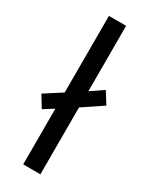

<svg xmlns="http://www.w3.org/2000/svg" viewBox="-208 -805 674 851"><g transform="rotate(30 129.0 -380.0)"><path d="M78 0V-285L27 -253L-9 -312L78 -368V-760H166V-425L230 -469L267 -410L166 -342V0Z"/></g></svg>

Font: Noto IKEA Arabic
Style: Regular
Weight: 400
Designer: Monotype Design Team
Foundry: Monotype Imaging Inc.
Version: Version 1.200